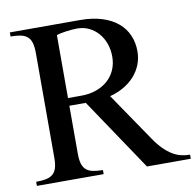

<svg xmlns="http://www.w3.org/2000/svg" viewBox="-77 -759 856 838"><g transform="rotate(-10 351.0 -340.0)"><path d="M116.2 -571.8Q116.2 -599.1 111.1 -616.7Q106 -634.3 94.5 -644.3Q83 -654.3 64.7 -658.2Q46.4 -662.1 20 -662.1V-680.2H330.1Q385.7 -680.2 427.7 -667Q469.7 -653.8 497.8 -630.1Q525.9 -606.4 540 -574Q554.2 -541.5 554.2 -502.9Q554.2 -471.2 543.2 -443.6Q532.2 -416 512.5 -393.8Q492.7 -371.6 464.6 -355.2Q436.5 -338.9 402.8 -330.1L547.9 -117.2Q567.4 -88.4 586.4 -69.3Q605.5 -50.3 624.5 -38.8Q643.6 -27.3 662.8 -22.7Q682.1 -18.1 702.1 -18.1V0H507.8L293 -319.8H220.2V-107.9Q220.2 -80.6 225.3 -63.2Q230.5 -45.9 241.9 -35.9Q253.4 -25.9 271.5 -22Q289.6 -18.1 315.9 -18.1V0H20V-18.1Q46.4 -18.1 64.7 -22Q83 -25.9 94.5 -35.9Q106 -45.9 111.1 -63.2Q116.2 -80.6 116.2 -107.9ZM220.2 -354H279.8Q314.9 -354 344.5 -364.3Q374 -374.5 395.8 -393.3Q417.5 -412.1 429.7 -439Q441.9 -465.8 441.9 -499Q441.9 -529.3 432.4 -556.2Q422.9 -583 405.5 -603Q388.2 -623 364.3 -634.5Q340.3 -646 312 -646Q301.3 -646 287.8 -644.8Q274.4 -643.6 261.2 -641.8Q248 -640.1 237.1 -637.7Q226.1 -635.3 220.2 -632.8Z"/></g></svg>

Font: Chandrasa
Style: Regular
Weight: 400
Designer: R.S. Wihananto
Foundry: R.S. Wihananto
Version: Version 2.0.1